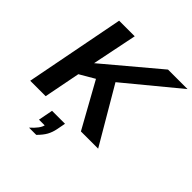

<svg xmlns="http://www.w3.org/2000/svg" viewBox="-235 -860 1254 1254"><g transform="rotate(45 391.5 -233.0)"><path d="M485.8 0 312.5 -312.5 209.5 -252.4 160.2 0H17.6L150.9 -688H294.9L231.4 -376L602.5 -688H782.7L418 -387.2L645 0ZM295.4 222.2H228.5Q283.2 173.3 290.5 139.2H237.8L257.3 38.1H377L365.2 99.6Q358.4 133.8 343.3 161.6Q328.1 189.5 295.4 222.2Z"/></g></svg>

Font: Liberation Sans
Style: Bold Italic
Weight: 700
Italic angle: -12°
Designer: Steve Matteson
Foundry: Ascender Corporation
Version: Version 2.1.5